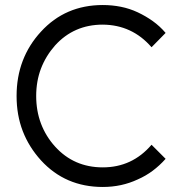

<svg xmlns="http://www.w3.org/2000/svg" viewBox="-20 -732 714 764"><path d="M389 -712Q240 -712 143 -606Q95 -554 70.5 -490Q46 -426 46 -350Q46 -274 70.5 -210.5Q95 -147 143 -94Q240 12 389 12Q464 12 528 -18Q560 -32 587.5 -52.5Q615 -73 639 -100L583 -156Q506 -66 389 -66Q274 -66 199 -149Q162 -190 143 -240.5Q124 -291 124 -350Q124 -409 143 -459Q162 -509 199 -551Q274 -634 389 -634Q506 -633 583 -544L639 -601Q616 -628 588 -648Q560 -668 528 -683Q496 -698 461 -705Q426 -712 389 -712Z"/></svg>

Font: Unageo
Style: Regular
Weight: 400
Designer: Richard Sepsi
Foundry: Richard Sepsi
Version: Version 2.000